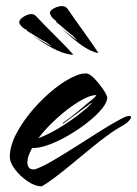

<svg xmlns="http://www.w3.org/2000/svg" viewBox="-20 -620 461 646"><path d="M300 -444Q273 -453 244 -475.5Q215 -498 187 -525Q200 -514 214 -503Q228 -492 241 -483V-482Q242 -482 236 -488.5Q230 -495 227 -498Q218 -505 205.5 -515.5Q193 -526 179 -538L169 -546Q169 -548 169.5 -548.5Q170 -549 165 -552Q160 -556 155.5 -561Q151 -566 148 -575Q147 -582 156 -588.5Q165 -595 177 -598Q189 -601 198 -598Q202 -596 207 -591Q233 -553 262.5 -512Q292 -471 311 -442Q308 -442 305 -442.5Q302 -443 300 -444ZM215 -437Q188 -441 156 -458.5Q124 -476 91 -499Q106 -490 121.5 -481.5Q137 -473 151 -465H152Q153 -465 145.5 -470.5Q138 -476 135 -478Q125 -483 111 -491.5Q97 -500 81 -510L70 -517Q70 -518 70.5 -519Q71 -520 66 -521Q59 -525 54 -529.5Q49 -534 45 -542Q43 -549 50.5 -556.5Q58 -564 69.5 -569Q81 -574 91 -572Q95 -571 100 -567Q132 -533 168 -497.5Q204 -462 227 -436Q224 -436 221 -436Q218 -436 215 -437ZM120 7Q98 7 73 -10Q48 -27 30.5 -50Q13 -73 13 -92Q13 -128 34.5 -169.5Q56 -211 90.5 -251Q125 -291 164 -322Q203 -353 239 -367Q249 -371 257 -372Q265 -373 269 -373Q281 -373 297 -356.5Q313 -340 326 -321Q339 -302 341 -292Q341 -276 322.5 -253.5Q304 -231 274 -207.5Q244 -184 209.5 -164Q175 -144 143 -132.5Q111 -121 88 -122Q72 -93 72 -74Q72 -64 77 -56.5Q82 -49 97 -50Q121 -58 157 -79Q193 -100 234.5 -126.5Q276 -153 316.5 -178.5Q357 -204 389 -221Q406 -230 414 -230Q421 -230 421 -225Q421 -221 412.5 -212Q404 -203 387 -194Q378 -189 367 -182Q356 -175 344 -166Q316 -146 284.5 -120Q253 -94 221.5 -68Q190 -42 163.5 -22Q137 -2 120 7ZM109 -155Q139 -166 173 -186Q207 -206 237 -228.5Q267 -251 285 -269L290 -274Q290 -276 278 -267L194 -205Q193 -204 191 -204Q190 -204 192 -206.5Q194 -209 199 -212Q219 -226 240 -243.5Q261 -261 280 -277Q304 -296 304 -300Q281 -300 245 -278Q209 -256 172.5 -223Q136 -190 109 -155Z"/></svg>

Font: Smooch
Style: Regular
Weight: 400
Designer: Robert E. Leuschke
Foundry: Robert E. Leuschke
Version: Version 1.010; ttfautohint (v1.8.3)